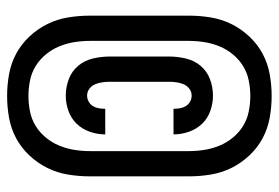

<svg xmlns="http://www.w3.org/2000/svg" viewBox="-142 -610 784 540"><g transform="rotate(90 250.0 -340.0)"><path d="M250 32Q219 32 188.5 26.5Q158 21 131 6.5Q104 -8 82.5 -31Q61 -54 47.5 -81.5Q34 -109 29 -139.5Q24 -170 24 -201V-479Q24 -510 29 -540.5Q34 -571 47.5 -598.5Q61 -626 82.5 -649Q104 -672 131 -686.5Q158 -701 188.5 -706.5Q219 -712 250 -712Q281 -712 311.5 -706.5Q342 -701 369 -686.5Q396 -672 417.5 -649Q439 -626 452.5 -598.5Q466 -571 471 -540.5Q476 -510 476 -479V-201Q476 -170 471 -139.5Q466 -109 452.5 -81.5Q439 -54 417.5 -31Q396 -8 369 6.5Q342 21 311.5 26.5Q281 32 250 32ZM250 -28Q272 -28 294 -32.5Q316 -37 334.5 -48.5Q353 -60 367 -77Q381 -94 389.5 -114.5Q398 -135 401.5 -157Q405 -179 405 -201V-479Q405 -501 401.5 -523Q398 -545 389.5 -565.5Q381 -586 367 -603Q353 -620 334.5 -631.5Q316 -643 294 -647.5Q272 -652 250 -652Q228 -652 206 -647.5Q184 -643 165.5 -631.5Q147 -620 133 -603Q119 -586 110.5 -565.5Q102 -545 98.5 -523Q95 -501 95 -479V-201Q95 -179 98.5 -157Q102 -135 110.5 -114.5Q119 -94 133 -77Q147 -60 165.5 -48.5Q184 -37 206 -32.5Q228 -28 250 -28ZM249 -133Q225 -133 202.5 -141.5Q180 -150 165 -168Q150 -186 144.5 -209.5Q139 -233 139 -256V-424Q139 -447 144.5 -470.5Q150 -494 165 -512Q180 -530 202.5 -538.5Q225 -547 249 -547Q271 -547 292 -539.5Q313 -532 328 -516.5Q343 -501 350.5 -479.5Q358 -458 358 -436H286Q286 -445 284.5 -454Q283 -463 278.5 -470.5Q274 -478 266 -482.5Q258 -487 249 -487Q238 -487 229.5 -480.5Q221 -474 217 -464.5Q213 -455 211.5 -444.5Q210 -434 210 -424V-256Q210 -246 211.5 -235.5Q213 -225 217 -215.5Q221 -206 229.5 -199.5Q238 -193 249 -193Q258 -193 266 -197.5Q274 -202 278.5 -209.5Q283 -217 284.5 -226Q286 -235 286 -244H358Q358 -222 350.5 -200.5Q343 -179 328 -163.5Q313 -148 292 -140.5Q271 -133 249 -133Z"/></g></svg>

Font: Iosevka SS18 Heavy
Style: Regular
Weight: 900
Monospace: yes
Designer: Belleve Invis
Foundry: Belleve Invis
Version: Version 25.1.1; ttfautohint (v1.8.4)